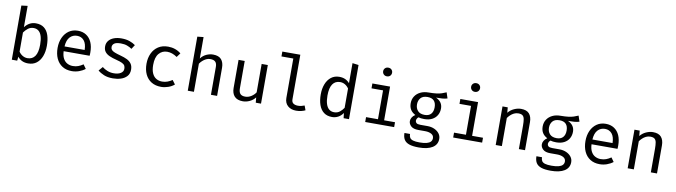

<svg xmlns="http://www.w3.org/2000/svg" viewBox="-40 -1570 9081 2579"><g transform="rotate(10 4500.0 -280.5)"><path d="M184.5 -458Q213.5 -496 251.2 -516.8Q289 -537.5 334.5 -537.5Q405 -537.5 448.5 -503.5Q492 -469.5 512 -407.8Q532 -346 532 -263.5Q532 -184 508 -121.8Q484 -59.5 437.8 -24Q391.5 11.5 323.5 11.5Q232 11.5 180 -54.5L174 0H100.5V-738.5L184.5 -749ZM303.5 -56.5Q369.5 -56.5 405 -107.5Q440.5 -158.5 440.5 -264Q440.5 -333 426.5 -378.8Q412.5 -424.5 384.8 -447.2Q357 -470 316.5 -470Q272.5 -470 239.2 -443.8Q206 -417.5 184.5 -385.5V-124.5Q205 -93.5 236.2 -75Q267.5 -56.5 303.5 -56.5Z M766.5 -233.5Q769 -172.5 790 -133.8Q811 -95 845.5 -76.8Q880 -58.5 920.5 -58.5Q961 -58.5 993.8 -70.5Q1026.5 -82.5 1061 -106L1100.5 -50.5Q1063.5 -21.5 1016.2 -5Q969 11.5 919.5 11.5Q843 11.5 789 -23Q735 -57.5 706.8 -119.2Q678.5 -181 678.5 -262.5Q678.5 -342.5 707 -404.5Q735.5 -466.5 787 -502Q838.5 -537.5 908.5 -537.5Q975 -537.5 1023 -506.2Q1071 -475 1096.8 -417.2Q1122.5 -359.5 1122.5 -279.5Q1122.5 -266 1122 -254.2Q1121.5 -242.5 1120.5 -233.5ZM909.5 -468.5Q851 -468.5 811.8 -427Q772.5 -385.5 767 -298.5H1041.5Q1040 -383 1004.5 -425.8Q969 -468.5 909.5 -468.5Z M1479.5 -58Q1540 -58 1575.2 -80.8Q1610.5 -103.5 1610.5 -141.5Q1610.5 -165.5 1601.8 -183Q1593 -200.5 1566 -214.5Q1539 -228.5 1483 -242.5Q1428.5 -256 1388.2 -273.8Q1348 -291.5 1325.8 -320Q1303.5 -348.5 1303.5 -394Q1303.5 -438.5 1328.8 -470.8Q1354 -503 1399 -520.2Q1444 -537.5 1503.5 -537.5Q1567 -537.5 1614.2 -520.8Q1661.5 -504 1694.5 -479.5L1657.5 -422.5Q1627.5 -443 1591.5 -456.2Q1555.5 -469.5 1504.5 -469.5Q1442.5 -469.5 1416.5 -450.2Q1390.5 -431 1390.5 -400.5Q1390.5 -377.5 1403.2 -362.2Q1416 -347 1446.5 -334.8Q1477 -322.5 1530.5 -308Q1582 -294.5 1620.2 -275.5Q1658.5 -256.5 1680 -225.5Q1701.5 -194.5 1701.5 -145.5Q1701.5 -89.5 1669.5 -54.8Q1637.5 -20 1586.8 -4.2Q1536 11.5 1479.5 11.5Q1408 11.5 1357.8 -9.2Q1307.5 -30 1273.5 -59.5L1321.5 -115Q1352.5 -89.5 1392.8 -73.8Q1433 -58 1479.5 -58Z M2138.5 -61Q2178 -61 2212.2 -74Q2246.5 -87 2275.5 -107L2316.5 -52Q2282 -22.5 2233.5 -5.5Q2185 11.5 2138.5 11.5Q2060 11.5 2004.8 -22.2Q1949.5 -56 1920.5 -117.2Q1891.5 -178.5 1891.5 -261Q1891.5 -340 1920.8 -402.8Q1950 -465.5 2005.2 -501.5Q2060.5 -537.5 2139.5 -537.5Q2190 -537.5 2234.2 -522.2Q2278.5 -507 2315.5 -476.5L2274.5 -420.5Q2241 -444 2207.2 -455.8Q2173.5 -467.5 2138.5 -467.5Q2070.5 -467.5 2026.5 -416.5Q1982.5 -365.5 1982.5 -261Q1982.5 -191 2002.8 -146.8Q2023 -102.5 2058.2 -81.8Q2093.5 -61 2138.5 -61Z M2584.5 -746.5V-454.5Q2615.5 -496 2660.8 -516.8Q2706 -537.5 2752.5 -537.5Q2829.5 -537.5 2865 -496.5Q2900.5 -455.5 2900.5 -382.5V0H2816.5V-380.5Q2816.5 -428 2794.5 -449.8Q2772.5 -471.5 2725.5 -471.5Q2695.5 -471.5 2668.5 -458Q2641.5 -444.5 2620 -424.5Q2598.5 -404.5 2584.5 -383.5V0H2500.5V-737.5Z M3184.5 -526.5V-153.5Q3184.5 -101.5 3206 -78.5Q3227.5 -55.5 3273 -55.5Q3316.5 -55.5 3355.2 -80.2Q3394 -105 3415.5 -139V-526.5H3499.5V0H3428L3421 -71Q3390 -31 3344.5 -9.8Q3299 11.5 3252.5 11.5Q3176 11.5 3138.2 -29.2Q3100.5 -70 3100.5 -143.5V-526.5Z M3905.5 -738.5V-130Q3905.5 -91 3929.8 -74.8Q3954 -58.5 3992.5 -58.5Q4016.5 -58.5 4038 -63.5Q4059.5 -68.5 4081 -77L4103.5 -15.5Q4082 -5 4050.2 3.2Q4018.5 11.5 3978.5 11.5Q3908.5 11.5 3865 -27.2Q3821.5 -66 3821.5 -134.5V-672H3660V-738.5Z M4615.5 -749 4699.5 -738.5V0H4626L4618 -69.5Q4588.5 -27.5 4550.2 -8Q4512 11.5 4468.5 11.5Q4400 11.5 4355.5 -23Q4311 -57.5 4289.5 -119.2Q4268 -181 4268 -262.5Q4268 -341.5 4292.5 -403.8Q4317 -466 4363.2 -501.8Q4409.5 -537.5 4474.5 -537.5Q4520 -537.5 4554.5 -521.8Q4589 -506 4615.5 -475.5ZM4496.5 -470Q4430.5 -470 4395 -418.5Q4359.5 -367 4359.5 -262.5Q4359.5 -194.5 4374 -148.5Q4388.5 -102.5 4416.8 -79.5Q4445 -56.5 4486 -56.5Q4531 -56.5 4562.8 -82Q4594.5 -107.5 4615.5 -139.5V-402.5Q4594 -434.5 4563.5 -452.2Q4533 -470 4496.5 -470Z M5167 -526.5V-66.5H5315.5V0H4920.5V-66.5H5083V-460H4925.5V-526.5ZM5100 -773Q5128 -773 5144.8 -756Q5161.5 -739 5161.5 -714.5Q5161.5 -689 5144.8 -671.8Q5128 -654.5 5100 -654.5Q5073.5 -654.5 5056.5 -671.8Q5039.5 -689 5039.5 -714.5Q5039.5 -739 5056.5 -756Q5073.5 -773 5100 -773Z M5928.5 -582.5 5954.5 -503.5Q5921 -493 5883 -490.5Q5845 -488 5800.5 -488Q5846 -467 5869 -433.8Q5892 -400.5 5892 -355.5Q5892 -303.5 5868.5 -263Q5845 -222.5 5800.8 -199.5Q5756.5 -176.5 5694 -176.5Q5667.5 -176.5 5649.8 -179Q5632 -181.5 5615.5 -186.5Q5603.5 -178.5 5595.8 -164.5Q5588 -150.5 5588 -135.5Q5588 -116.5 5603 -104Q5618 -91.5 5658.5 -91.5H5753.5Q5806.5 -91.5 5848.8 -72.5Q5891 -53.5 5915.2 -21.5Q5939.5 10.5 5939.5 51.5Q5939.5 129 5873.8 170.5Q5808 212 5688 212Q5604 212 5555.5 194.8Q5507 177.5 5486.2 142.2Q5465.5 107 5465.5 53.5H5541.5Q5541.5 84 5553.5 104Q5565.5 124 5597 133.8Q5628.5 143.5 5687.5 143.5Q5745.5 143.5 5782.2 133.8Q5819 124 5836.8 104.8Q5854.5 85.5 5854.5 57Q5854.5 19.5 5820.5 0.5Q5786.5 -18.5 5735.5 -18.5H5641.5Q5573.5 -18.5 5541.2 -48.5Q5509 -78.5 5509 -117.5Q5509 -143 5523.8 -167Q5538.5 -191 5567 -209.5Q5521.5 -233.5 5500 -269Q5478.5 -304.5 5478.5 -355Q5478.5 -408.5 5505 -449.8Q5531.5 -491 5579 -514.5Q5626.5 -538 5688.5 -538Q5755 -538.5 5796.5 -543.8Q5838 -549 5867.8 -559Q5897.5 -569 5928.5 -582.5ZM5688.5 -476.5Q5625 -476.5 5594.8 -442.2Q5564.5 -408 5564.5 -355Q5564.5 -301.5 5595.5 -267Q5626.5 -232.5 5690.5 -232.5Q5746.5 -232.5 5775.8 -265Q5805 -297.5 5805 -355.5Q5805 -415 5775.8 -445.8Q5746.5 -476.5 5688.5 -476.5Z M6367 -526.5V-66.5H6515.5V0H6120.5V-66.5H6283V-460H6125.5V-526.5ZM6300 -773Q6328 -773 6344.8 -756Q6361.5 -739 6361.5 -714.5Q6361.5 -689 6344.8 -671.8Q6328 -654.5 6300 -654.5Q6273.5 -654.5 6256.5 -671.8Q6239.5 -689 6239.5 -714.5Q6239.5 -739 6256.5 -756Q6273.5 -773 6300 -773Z M6700.5 0V-526.5H6772L6778.5 -453.5Q6810.5 -494 6858.8 -515.8Q6907 -537.5 6952.5 -537.5Q7030 -537.5 7065.2 -496.5Q7100.5 -455.5 7100.5 -382.5V0H7016.5V-320.5Q7016.5 -374.5 7010.5 -407.8Q7004.5 -441 6985.5 -456.2Q6966.5 -471.5 6926.5 -471.5Q6895.5 -471.5 6868.2 -458Q6841 -444.5 6819.8 -424.2Q6798.5 -404 6784.5 -383.5V0Z M7728.5 -582.5 7754.5 -503.5Q7721 -493 7683 -490.5Q7645 -488 7600.5 -488Q7646 -467 7669 -433.8Q7692 -400.5 7692 -355.5Q7692 -303.5 7668.5 -263Q7645 -222.5 7600.8 -199.5Q7556.5 -176.5 7494 -176.5Q7467.5 -176.5 7449.8 -179Q7432 -181.5 7415.5 -186.5Q7403.5 -178.5 7395.8 -164.5Q7388 -150.5 7388 -135.5Q7388 -116.5 7403 -104Q7418 -91.5 7458.5 -91.5H7553.5Q7606.5 -91.5 7648.8 -72.5Q7691 -53.5 7715.2 -21.5Q7739.5 10.5 7739.5 51.5Q7739.5 129 7673.8 170.5Q7608 212 7488 212Q7404 212 7355.5 194.8Q7307 177.5 7286.2 142.2Q7265.5 107 7265.5 53.5H7341.5Q7341.5 84 7353.5 104Q7365.5 124 7397 133.8Q7428.5 143.5 7487.5 143.5Q7545.5 143.5 7582.2 133.8Q7619 124 7636.8 104.8Q7654.5 85.5 7654.5 57Q7654.5 19.5 7620.5 0.5Q7586.5 -18.5 7535.5 -18.5H7441.5Q7373.5 -18.5 7341.2 -48.5Q7309 -78.5 7309 -117.5Q7309 -143 7323.8 -167Q7338.5 -191 7367 -209.5Q7321.5 -233.5 7300 -269Q7278.5 -304.5 7278.5 -355Q7278.5 -408.5 7305 -449.8Q7331.5 -491 7379 -514.5Q7426.5 -538 7488.5 -538Q7555 -538.5 7596.5 -543.8Q7638 -549 7667.8 -559Q7697.5 -569 7728.5 -582.5ZM7488.5 -476.5Q7425 -476.5 7394.8 -442.2Q7364.5 -408 7364.5 -355Q7364.5 -301.5 7395.5 -267Q7426.5 -232.5 7490.5 -232.5Q7546.5 -232.5 7575.8 -265Q7605 -297.5 7605 -355.5Q7605 -415 7575.8 -445.8Q7546.5 -476.5 7488.5 -476.5Z M7966.5 -233.5Q7969 -172.5 7990 -133.8Q8011 -95 8045.5 -76.8Q8080 -58.5 8120.5 -58.5Q8161 -58.5 8193.8 -70.5Q8226.5 -82.5 8261 -106L8300.5 -50.5Q8263.5 -21.5 8216.2 -5Q8169 11.5 8119.5 11.5Q8043 11.5 7989 -23Q7935 -57.5 7906.8 -119.2Q7878.5 -181 7878.5 -262.5Q7878.5 -342.5 7907 -404.5Q7935.5 -466.5 7987 -502Q8038.5 -537.5 8108.5 -537.5Q8175 -537.5 8223 -506.2Q8271 -475 8296.8 -417.2Q8322.5 -359.5 8322.5 -279.5Q8322.5 -266 8322 -254.2Q8321.5 -242.5 8320.5 -233.5ZM8109.5 -468.5Q8051 -468.5 8011.8 -427Q7972.5 -385.5 7967 -298.5H8241.5Q8240 -383 8204.5 -425.8Q8169 -468.5 8109.5 -468.5Z M8500.5 0V-526.5H8572L8578.5 -453.5Q8610.5 -494 8658.8 -515.8Q8707 -537.5 8752.5 -537.5Q8830 -537.5 8865.2 -496.5Q8900.5 -455.5 8900.5 -382.5V0H8816.5V-320.5Q8816.5 -374.5 8810.5 -407.8Q8804.5 -441 8785.5 -456.2Q8766.5 -471.5 8726.5 -471.5Q8695.5 -471.5 8668.2 -458Q8641 -444.5 8619.8 -424.2Q8598.5 -404 8584.5 -383.5V0Z"/></g></svg>

Font: Fira Code Light
Style: Regular
Weight: 400
Monospace: yes
Version: Version 5.002